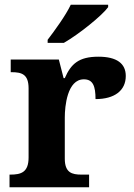

<svg xmlns="http://www.w3.org/2000/svg" viewBox="-20 -786 563 806"><path d="M180 -619V-606H248C311 -642 409 -721 434 -756V-766H277C256 -721 209 -657 180 -619ZM20 0H354V-53H322C282 -53 252 -61 252 -120V-293C252 -339 262 -453 332 -453C370 -453 381 -425 381 -370C461 -370 508 -406 508 -467C508 -519 471 -548 393 -548C311 -548 278 -518 252 -458H247L227 -536H25V-483H28C72 -483 100 -474 100 -415V-125C100 -62 68 -53 23 -53H20Z"/></svg>

Font: Noto Nastaliq Urdu
Style: Bold
Weight: 700
Designer: Monotype Design Team (Patrick Giasson: type design, Kamal Mansour: OpenType code, Glenda Bellarosa). Updated by Simon Co
Foundry: Monotype Imaging Inc., Simon Cozens
Version: Version 3.009